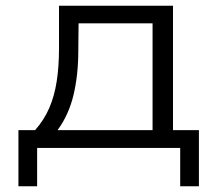

<svg xmlns="http://www.w3.org/2000/svg" viewBox="-20 -514 762 667"><path d="M44 133V-62H102Q133 -97 151 -138.5Q169 -180 177 -231.5Q185 -283 185 -347V-494H581V-62H671V133H606V0H109V133ZM180 -62H510V-433H253L252 -338Q252 -254 235.5 -184.5Q219 -115 180 -62Z"/></svg>

Font: Nunito Sans 7pt SemiExpanded Light
Style: Regular
Weight: 300
Width: 6
Designer: Vernon Adams
Foundry: Vernon Adams
Version: Version 3.101;gftools[0.9.27]